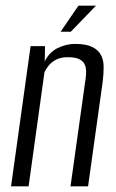

<svg xmlns="http://www.w3.org/2000/svg" viewBox="-20 -658 411 678"><path d="M19 0 88 -495H139L138 -441Q154 -474 184 -488.5Q214 -503 245 -503Q284 -503 306 -492Q328 -481 337 -463Q346 -445 346 -421.5Q346 -398 343 -372L291 0H229L280 -364Q283 -381 284 -397.5Q285 -414 280.5 -427Q276 -440 262 -448Q248 -456 220 -456Q194 -456 177.5 -447Q161 -438 151.5 -426Q142 -414 137 -403L81 0ZM194 -546 257 -638H319L230 -546Z"/></svg>

Font: Alumni Sans
Style: Italic
Weight: 400
Italic angle: -8°
Version: Version 1.016